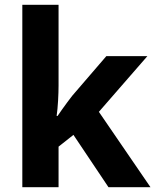

<svg xmlns="http://www.w3.org/2000/svg" viewBox="-20 -780 650 800"><path d="M224 -423Q224 -396 222 -360.5Q220 -325 216 -297H220Q227 -308 238 -323Q249 -338 260.5 -354Q272 -370 281 -381L423 -546H594L392 -314L607 0H432L286 -218L224 -169V0H73V-760H224Z"/></svg>

Font: Noto Sans Khmer
Style: Bold
Weight: 700
Version: Version 2.003